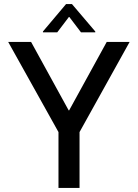

<svg xmlns="http://www.w3.org/2000/svg" viewBox="-20 -919 674 939"><path d="M20 -714H132L316 -379H318L502 -714H614L369 -273V0H266V-273ZM376 -761 319 -836H317L260 -761H190V-765L303 -899H332L446 -765V-761Z"/></svg>

Font: Non Bureau
Style: Regular
Weight: 400
Designer: Jona Saucedo
Foundry: Non Foundry
Version: Version 1.000; ttfautohint (v1.8.4)